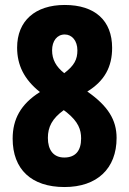

<svg xmlns="http://www.w3.org/2000/svg" viewBox="-20 -744 521 774"><path d="M241 -724C122 -724 49 -660 49 -552C49 -482 77 -424 141 -373C63 -324 31 -263 31 -185C31 -62 106 10 240 10C371 10 450 -64 450 -188C450 -261 415 -317 332 -375C402 -418 432 -475 432 -551C432 -661 363 -724 241 -724ZM241 -605C270 -605 292 -580 292 -541C292 -505 280 -480 239 -449C206 -475 190 -504 190 -541C190 -579 210 -605 241 -605ZM173 -188C173 -232 190 -266 237 -300L249 -291C296 -253 307 -221 307 -186C307 -137 285 -109 239 -109C195 -109 173 -140 173 -188Z"/></svg>

Font: Noto Sans Khmer UI ExtraCondensed ExtraBold
Style: Regular
Weight: 800
Width: 2
Designer: Danh Hong and the Monotype Design Team
Foundry: Monotype Imaging Inc.
Version: Version 2.002